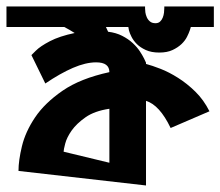

<svg xmlns="http://www.w3.org/2000/svg" viewBox="-22 -564 682 594"><path d="M639.6 -480.5H568.4L565.4 -470.7Q562.5 -461.9 556.6 -450.2Q550.8 -438.5 539.6 -427.7Q528.3 -417 511.7 -409.2Q495.1 -401.4 470.7 -401.4Q446.3 -401.4 429.2 -409.2Q412.1 -417 401.4 -427.7Q390.6 -438.5 384.8 -450.2Q378.9 -461.9 377 -469.7L375 -480.5H305.7Q307.6 -476.6 309.1 -473.1Q310.5 -469.7 312.5 -465.8Q336.9 -462.9 356 -453.1Q375 -443.4 388.7 -430.7Q402.3 -418 410.6 -405.3Q418.9 -392.6 423.8 -382.8L429.7 -370.1V-366.2Q448.2 -361.3 474.6 -351.1Q501 -340.8 528.8 -323.2Q556.6 -305.7 582.5 -280.3Q608.4 -254.9 626 -219.7L505.9 -168Q471.7 -239.3 429.7 -252V9.8L35.2 -35.2Q35.2 -67.4 45.9 -111.8Q56.6 -156.2 86.4 -200.7Q116.2 -245.1 171.4 -283.2Q226.6 -321.3 316.4 -340.8Q316.4 -371.1 275.4 -371.1Q243.2 -371.1 203.6 -354Q164.1 -336.9 118.2 -305.7L75.2 -393.6L88.9 -407.2Q102.5 -420.9 132.3 -436.5Q162.1 -452.1 209 -461.9Q201.2 -466.8 192.9 -471.7Q184.6 -476.6 176.8 -480.5H-2V-543.9H426.8V-538.1Q426.8 -533.2 427.7 -525.9Q428.7 -518.6 432.1 -510.7Q435.5 -502.9 441.9 -497.6Q448.2 -492.2 459 -492.2Q467.8 -492.2 473.1 -497.1Q478.5 -502 481.4 -509.3Q484.4 -516.6 485.4 -524.9Q486.3 -533.2 486.3 -539.1V-543.9H639.6ZM316.4 -60.5V-227.5Q270.5 -220.7 242.7 -201.2Q214.8 -181.6 199.7 -160.2Q184.6 -138.7 179.7 -119.6Q174.8 -100.6 174.8 -94.7Z"/></svg>

Font: Shorif Bongobondhu ANSI V2
Style: Regular
Weight: 400
Designer: Shorif Uddin Shishir, Shorif art & Design, e-mail : shorifart@gmail.com, facebook : Shorif2001
Foundry: Lipighor Font Foundry
Version: Designed By Shorif Uddin Shishir | Build By Niladri Shekhar 